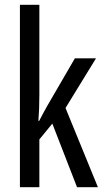

<svg xmlns="http://www.w3.org/2000/svg" viewBox="-20 -780 432 800"><path d="M144 -760H63V0H144V-199L198 -265L301 0H388L253 -330L380 -537H292L177 -339Q159 -307 143 -276H140Q142 -302 143 -328.5Q144 -355 144 -383Z"/></svg>

Font: Noto Sans Display Condensed
Style: Regular
Weight: 400
Width: 3
Designer: Monotype Design Team
Foundry: Monotype Imaging Inc.
Version: Version 1.900